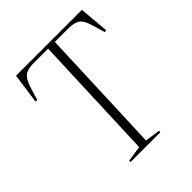

<svg xmlns="http://www.w3.org/2000/svg" viewBox="-201 -859 987 987"><g transform="rotate(-45 293.0 -365.0)"><path d="M179 -10 264 -23 291 -712H188Q158 -712 138.5 -705.5Q119 -699 106.5 -679.5Q94 -660 82 -621L65 -564L53 -566L76 -730H555L569 -568L557 -566L536 -637Q523 -683 501.5 -697.5Q480 -712 436 -712H340L313 -22L396 -10L395 0H178Z"/></g></svg>

Font: Literata 72pt ExtraLight
Style: Italic
Weight: 200
Italic angle: -2°
Designer: Latin by Veronika Burian and Jose Scaglione. Greek by Irene Vlachou. Cyrillic by Vera Evstafieva
Foundry: TypeTogether
Version: Version 3.002